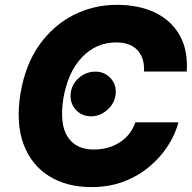

<svg xmlns="http://www.w3.org/2000/svg" viewBox="-20 -757 786 787"><path d="M745.4 -463.8H570.3Q573.2 -518.8 543.7 -551Q514.2 -583.1 456.7 -583.1Q374.3 -583.1 316.2 -522.4Q258.2 -461.6 239.7 -353.3Q223.4 -248.6 257.1 -196.4Q290.8 -144.2 364 -144.2Q426.5 -144.2 471.9 -174.2Q517.4 -204.2 534.8 -255.7H711.6Q698.9 -207.4 668.9 -160.3Q638.8 -113.3 593.4 -74.8Q547.9 -36.2 487.9 -13.1Q427.9 9.9 354.4 9.9Q253.6 9.9 181.1 -35.2Q108.7 -80.3 76.5 -166Q44.4 -251.8 63.9 -373.9Q83.8 -492.2 141.5 -573.2Q199.2 -654.1 282 -695.7Q364.7 -737.2 458.8 -737.2Q549.7 -737.2 616.1 -705.1Q682.5 -672.9 716.8 -611.9Q751.1 -550.8 745.4 -463.8ZM354 -280.2Q315.3 -280.2 290.8 -307Q266.3 -333.8 269.5 -372.5Q273.1 -410.5 302.7 -437Q332.4 -463.4 371.1 -463.4Q408 -463.4 432.9 -436.8Q457.7 -410.2 454.2 -372.5Q450.6 -333.8 420.3 -307Q389.9 -280.2 354 -280.2Z"/></svg>

Font: Inter UI Extra Bold
Style: Italic
Weight: 800
Italic angle: 9.39999°
Designer: Rasmus Andersson
Foundry: rsms
Version: 3.2;8d6f07862